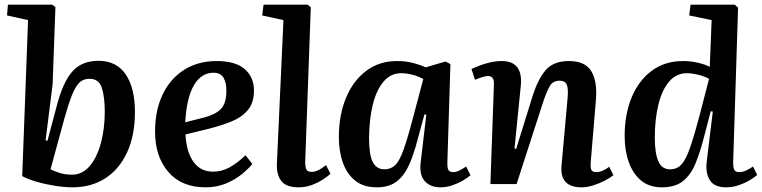

<svg xmlns="http://www.w3.org/2000/svg" viewBox="-20 -787 3258 821"><path d="M290 14Q257 14 215.5 7.5Q174 1 136 -10Q98 -21 75 -34L100 -701L10 -721L14 -767H203L217 -757L205 -427L175 -187L183 -185L221 -328Q248 -434 288.5 -480.5Q329 -527 401 -527Q478 -527 517.5 -469Q557 -411 557 -308Q557 -208 523.5 -135.5Q490 -63 430 -24.5Q370 14 290 14ZM363 -450Q343 -450 328.5 -441Q314 -432 300.5 -407.5Q287 -383 272 -336Q257 -289 237 -213L196 -63Q212 -55 235.5 -47.5Q259 -40 288 -40Q332 -40 363.5 -77Q395 -114 411.5 -175.5Q428 -237 428 -310Q428 -372 415.5 -411Q403 -450 363 -450Z M907 -526Q987 -526 1026.5 -491.5Q1066 -457 1066 -400Q1066 -347 1039.5 -316Q1013 -285 969.5 -267.5Q926 -250 875 -237L773 -212Q777 -138 807 -95.5Q837 -53 891 -53Q928 -53 961 -71Q994 -89 1030 -123L1059 -86Q1043 -66 1014.5 -42.5Q986 -19 946.5 -2.5Q907 14 859 14Q756 14 699.5 -52Q643 -118 643 -225Q643 -315 675.5 -383Q708 -451 767.5 -488.5Q827 -526 907 -526ZM948 -399Q948 -434 935.5 -455Q923 -476 893 -476Q841 -476 809.5 -423Q778 -370 772 -264L854 -285Q901 -297 924.5 -321Q948 -345 948 -399Z M1192 -701 1101 -721 1107 -767H1295L1309 -756L1285 -94Q1285 -73 1290 -62.5Q1295 -52 1313 -52Q1339 -52 1374 -81L1393 -44Q1383 -34 1362.5 -20.5Q1342 -7 1315 3.5Q1288 14 1257 14Q1203 14 1182.5 -13.5Q1162 -41 1164 -87Z M1893 -94Q1892 -71 1897 -61Q1902 -51 1918 -51Q1931 -51 1945.5 -58.5Q1960 -66 1973 -75L1992 -38Q1980 -27 1959.5 -15Q1939 -3 1914 5.5Q1889 14 1864 14Q1819 14 1795.5 -13.5Q1772 -41 1779 -94L1803 -297L1795 -298L1765 -188Q1750 -129 1730 -83.5Q1710 -38 1677.5 -12Q1645 14 1591 14Q1535 14 1499.5 -14Q1464 -42 1446.5 -90.5Q1429 -139 1429 -201Q1429 -295 1459.5 -368.5Q1490 -442 1546 -484Q1602 -526 1677 -526Q1717 -526 1749.5 -517Q1782 -508 1800 -499L1885 -524L1906 -513ZM1624 -63Q1651 -63 1669.5 -80.5Q1688 -98 1705.5 -146.5Q1723 -195 1747 -287L1790 -449Q1771 -460 1745 -467Q1719 -474 1695 -474Q1651 -474 1620.5 -438.5Q1590 -403 1574.5 -341Q1559 -279 1558 -198Q1558 -125 1574 -94Q1590 -63 1624 -63Z M2603 -38Q2590 -27 2567 -15Q2544 -3 2517.5 5.5Q2491 14 2467 14Q2373 14 2381 -78L2407 -367Q2411 -410 2403 -426Q2395 -442 2373 -442Q2345 -442 2331 -419Q2317 -396 2298 -337L2189 0H2077L2092 -425Q2094 -462 2067 -462Q2051 -462 2011 -446L1996 -492Q2007 -497 2028 -505.5Q2049 -514 2075 -520Q2101 -526 2125 -526Q2217 -526 2207 -421L2180 -152L2187 -150L2257 -375Q2281 -451 2314.5 -488.5Q2348 -526 2413 -526Q2482 -526 2508.5 -482.5Q2535 -439 2528 -358L2506 -94Q2504 -71 2508.5 -61Q2513 -51 2530 -51Q2543 -51 2558 -57.5Q2573 -64 2585 -74Z M3115 -92Q3115 -70 3120 -60.5Q3125 -51 3142 -51Q3156 -51 3171.5 -58.5Q3187 -66 3200 -75L3218 -39Q3207 -29 3186 -16.5Q3165 -4 3138.5 5Q3112 14 3085 14Q3034 14 3015 -17Q2996 -48 3002 -96L3028 -310L3019 -311L2988 -192Q2973 -135 2954 -88Q2935 -41 2901.5 -13.5Q2868 14 2810 14Q2757 14 2722 -14.5Q2687 -43 2669 -93Q2651 -143 2651 -206Q2651 -298 2681 -370.5Q2711 -443 2767 -484.5Q2823 -526 2901 -526Q2934 -526 2965.5 -518.5Q2997 -511 3015 -501L3023 -701L2927 -721L2933 -767H3122L3136 -754ZM2845 -63Q2865 -63 2880 -72Q2895 -81 2908.5 -104.5Q2922 -128 2936.5 -172.5Q2951 -217 2970 -288L3012 -450Q2992 -461 2965 -467.5Q2938 -474 2917 -474Q2872 -474 2841.5 -438.5Q2811 -403 2795.5 -340.5Q2780 -278 2780 -198Q2780 -132 2795 -97.5Q2810 -63 2845 -63Z"/></svg>

Font: Literata 36pt SemiBold
Style: Italic
Weight: 600
Italic angle: -2°
Designer: Latin by Veronika Burian and Jose Scaglione. Greek by Irene Vlachou. Cyrillic by Vera Evstafieva
Foundry: TypeTogether
Version: Version 3.002